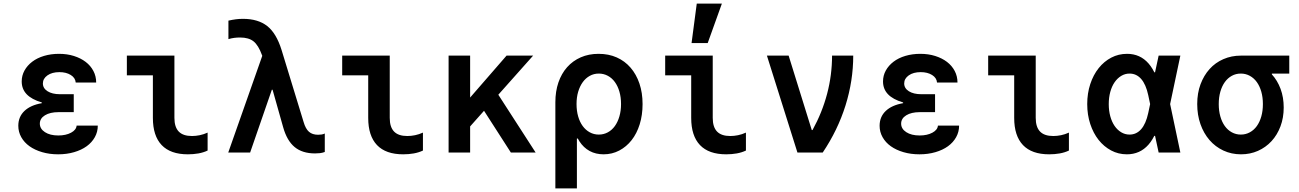

<svg xmlns="http://www.w3.org/2000/svg" viewBox="-20 -850 7240 1070"><path d="M402 -390H516Q516 -425 500.5 -454.5Q485 -484 457.5 -505Q430 -526 392 -538Q354 -550 309 -550Q264 -550 225.5 -538.5Q187 -527 159.5 -506Q132 -485 116.5 -457Q101 -429 101 -396Q101 -354 128.5 -325Q156 -296 213 -279V-275Q150 -264 116 -231.5Q82 -199 82 -149Q82 -115 98.5 -85.5Q115 -56 144.5 -35Q174 -14 215 -2Q256 10 304 10Q352 10 393 -2Q434 -14 463 -35Q492 -56 508.5 -85.5Q525 -115 525 -150H407Q405 -126 376 -110.5Q347 -95 305 -95Q259 -95 230.5 -113.5Q202 -132 202 -161Q202 -190 230.5 -207.5Q259 -225 306 -225H391V-325H314Q271 -325 245 -341.5Q219 -358 219 -385Q219 -412 244.5 -430Q270 -448 311 -448Q349 -448 374.5 -432Q400 -416 402 -390Z M952 -193Q952 -142 976 -117Q1000 -92 1050 -92Q1071 -92 1093 -96.5Q1115 -101 1137 -111V-11Q1114 0 1086 5Q1058 10 1027 10Q930 10 881 -41.5Q832 -93 832 -193V-430H687V-540H952Z M1252 0H1374L1495 -350H1499L1558 -141Q1579 -66 1622 -30.5Q1665 5 1736 5Q1750 5 1763 3.5Q1776 2 1790 -3V-106Q1782 -102 1772.5 -100.5Q1763 -99 1753 -99Q1721 -99 1702 -115.5Q1683 -132 1672 -170L1549 -572Q1520 -665 1469 -705Q1418 -745 1334 -745Q1314 -745 1294.5 -742.5Q1275 -740 1253 -735V-632Q1270 -637 1285.5 -639Q1301 -641 1318 -641Q1366 -641 1393 -619.5Q1420 -598 1440 -543L1464 -477L1454 -574Z M2152 -193Q2152 -142 2176 -117Q2200 -92 2250 -92Q2271 -92 2293 -96.5Q2315 -101 2337 -111V-11Q2314 0 2286 5Q2258 10 2227 10Q2130 10 2081 -41.5Q2032 -93 2032 -193V-430H1887V-540H2152Z M2480 0H2600V-540H2480ZM2547 -86 2951 -540H2803L2538 -235ZM2827 0H2965L2741 -347L2629 -308Z M3162 -270Q3162 -203 3174 -150.5Q3186 -98 3209 -62.5Q3232 -27 3266 -8.5Q3300 10 3344 10Q3391 10 3431 -11Q3471 -32 3500 -69Q3529 -106 3545 -157.3Q3561 -208.6 3561 -270Q3561 -333 3543.5 -384.5Q3526 -436 3494 -473Q3462 -510 3417 -530Q3372 -550 3315.9 -550Q3261 -550 3216.5 -530.5Q3172 -511 3140.5 -475.5Q3109 -440 3092 -390.5Q3075 -341 3075 -280V200H3195V-78H3203ZM3193 -270.3Q3193 -308 3202.2 -338.9Q3211.5 -369.9 3227.7 -392.3Q3243.9 -414.6 3266.8 -427.3Q3289.7 -440 3317 -440Q3344.2 -440 3367.3 -427.6Q3390.3 -415.3 3406.6 -392.8Q3422.9 -370.4 3431.9 -339.3Q3441 -308.2 3441 -270Q3441 -233 3431.9 -201.6Q3422.9 -170.3 3406.6 -147.6Q3390.3 -124.9 3367.3 -112.5Q3344.2 -100 3317 -100Q3289.6 -100 3266.6 -112.7Q3243.6 -125.3 3227.3 -147.7Q3211 -170 3202 -201.3Q3193 -232.6 3193 -270.3Z M3952 -193Q3952 -142 3976 -117Q4000 -92 4050 -92Q4071 -92 4093 -96.5Q4115 -101 4137 -111V-11Q4114 0 4086 5Q4058 10 4027 10Q3930 10 3881 -41.5Q3832 -93 3832 -193V-430H3687V-540H3952ZM4003 -830H3863L3834 -610H3924Z M4424 0H4565Q4649 -125 4692 -262.5Q4735 -400 4735 -540H4617Q4617 -432 4589.5 -327.5Q4562 -223 4508 -125H4504L4375 -540H4254Z M5202 -390H5316Q5316 -425 5300.5 -454.5Q5285 -484 5257.5 -505Q5230 -526 5192 -538Q5154 -550 5109 -550Q5064 -550 5025.5 -538.5Q4987 -527 4959.5 -506Q4932 -485 4916.5 -457Q4901 -429 4901 -396Q4901 -354 4928.5 -325Q4956 -296 5013 -279V-275Q4950 -264 4916 -231.5Q4882 -199 4882 -149Q4882 -115 4898.5 -85.5Q4915 -56 4944.5 -35Q4974 -14 5015 -2Q5056 10 5104 10Q5152 10 5193 -2Q5234 -14 5263 -35Q5292 -56 5308.5 -85.5Q5325 -115 5325 -150H5207Q5205 -126 5176 -110.5Q5147 -95 5105 -95Q5059 -95 5030.5 -113.5Q5002 -132 5002 -161Q5002 -190 5030.5 -207.5Q5059 -225 5106 -225H5191V-325H5114Q5071 -325 5045 -341.5Q5019 -358 5019 -385Q5019 -412 5044.5 -430Q5070 -448 5111 -448Q5149 -448 5174.5 -432Q5200 -416 5202 -390Z M5752 -193Q5752 -142 5776 -117Q5800 -92 5850 -92Q5871 -92 5893 -96.5Q5915 -101 5937 -111V-11Q5914 0 5886 5Q5858 10 5827 10Q5730 10 5681 -41.5Q5632 -93 5632 -193V-430H5487V-540H5752Z M6397 -305V-235L6379 -320Q6366 -380 6339.6 -410Q6313.1 -440 6275 -440Q6249.9 -440 6228.4 -427Q6207 -414 6191.5 -391.5Q6176 -369 6167.5 -337.8Q6159 -306.6 6159 -269.8Q6159 -233 6167.5 -202Q6176 -171 6191.5 -148.3Q6207 -125.7 6228.5 -112.8Q6249.9 -100 6275 -100Q6313.1 -100 6339.6 -130Q6366 -160 6379 -220ZM6451 -210Q6428 -98 6380.5 -44Q6333 10 6260 10Q6212.5 10 6172.3 -11.5Q6132 -33 6102.4 -70.3Q6072.8 -107.7 6055.9 -159Q6039 -210.3 6039 -270Q6039 -330 6056 -381.5Q6073 -433 6103 -470.5Q6133 -508 6173.3 -529Q6213.5 -550 6261 -550Q6334 -550 6381 -496Q6428 -442 6451 -330L6463 -270ZM6403 -447H6417L6437 -540H6558L6501 -270L6558 0H6437L6417 -93H6403L6422 -270Z M6895 -100Q6868 -100 6845 -112.5Q6822 -125 6805.8 -147.5Q6789.6 -170.1 6780.8 -201.3Q6772 -232.4 6772 -270Q6772 -307.6 6780.8 -338.7Q6789.6 -369.9 6805.8 -392.5Q6822 -415 6844.8 -427.5Q6867.5 -440 6895 -440Q6922 -440 6945 -427.5Q6968 -415 6984.2 -392.5Q7000.4 -369.9 7009.2 -338.7Q7018 -307.6 7018 -270Q7018 -232.4 7009.2 -201.3Q7000.4 -170.1 6984.2 -147.5Q6968 -125 6945 -112.5Q6922 -100 6895 -100ZM6895.7 10Q6947.3 10 6990.6 -9.3Q7034 -28.6 7066 -63.3Q7098 -98 7116 -145.9Q7134 -193.9 7134 -251Q7134 -307.4 7116.5 -354.8Q7098.9 -402.1 7067 -436.6Q7035 -471 6991.5 -490.5Q6948 -510 6895 -510L7068 -426V-440H7165V-540H6894.9Q6843 -540 6798 -520.5Q6753 -501 6720.9 -465.3Q6688.8 -429.7 6670.4 -380.3Q6652 -331 6652 -270.2Q6652 -209.4 6670 -158.2Q6688 -107 6720.4 -69.5Q6752.8 -32.1 6797.9 -11Q6843 10 6895.7 10Z"/></svg>

Font: CommitMonoV142 ExtLt
Style: Regular
Weight: 200
Monospace: yes
Designer: Eigil Nikolajsen
Foundry: Eigil Nikolajsen
Version: Version 1.142